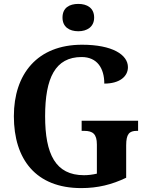

<svg xmlns="http://www.w3.org/2000/svg" viewBox="-20 -953 760 983"><path d="M381 -793C425 -793 462 -815 462 -863C462 -913 425 -933 381 -933C335 -933 300 -913 300 -863C300 -815 335 -793 381 -793ZM396 10C481 10 553 -8 626 -43V-209C626 -267 642 -283 680 -283H687V-335H398V-283H411C455 -283 476 -267 476 -213V-64C455 -59 432 -56 410 -56C264 -56 211 -164 211 -358C211 -554 263 -661 398 -661C477 -661 514 -604 514 -525C593 -525 635 -562 635 -609C635 -673 555 -724 400 -724C171 -724 51 -574 51 -358C51 -137 164 10 396 10Z"/></svg>

Font: Noto Serif SemiCondensed
Style: Bold
Weight: 700
Width: 4
Designer: Monotype Design Team
Foundry: Monotype Imaging Inc.
Version: Version 2.015